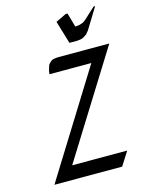

<svg xmlns="http://www.w3.org/2000/svg" viewBox="-117 -845 698 917"><g transform="rotate(-15 232.0 -387.0)"><path d="M36.1 0 356.9 -516.1H149.9L151.9 -532.2L157.2 -549.8L160.2 -559.1L165 -565.9L174.8 -575.2L183.1 -580.1L191.9 -582L208 -584H463.9L142.1 -67.9H414.1L371.1 0ZM247.1 -749 298.8 -773.9H308.1L328.1 -704.1L347.2 -706.1L362.8 -710.9L368.2 -712.9L380.9 -722.2L437 -773.9H444.8L380.9 -669.9L371.1 -658.2L367.2 -653.8L352.1 -644L344.2 -640.1L335.9 -638.2L318.8 -636.2H280.8Z"/></g></svg>

Font: Petahja
Style: Italic
Weight: 400
Designer: T. Christopher White
Version: Version 1.1